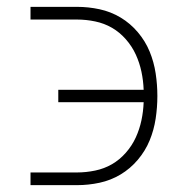

<svg xmlns="http://www.w3.org/2000/svg" viewBox="-20 -540 540 560"><path d="M69 0V-37H205Q231 -37 257.5 -42.5Q284 -48 306.5 -61Q329 -74 347 -94.5Q365 -115 376 -139Q387 -163 392.5 -189Q398 -215 399 -242H150V-278H399Q398 -305 392.5 -331Q387 -357 376 -381Q365 -405 347 -425.5Q329 -446 306.5 -459Q284 -472 257.5 -477.5Q231 -483 205 -483H69V-520H205Q238 -520 270.5 -513Q303 -506 331.5 -489Q360 -472 382 -446Q404 -420 416.5 -389.5Q429 -359 434 -326Q439 -293 439 -260Q439 -227 434 -194Q429 -161 416.5 -130.5Q404 -100 382 -74Q360 -48 331.5 -31Q303 -14 270.5 -7Q238 0 205 0Z"/></svg>

Font: Iosevka Term Curly Extralight
Style: Regular
Weight: 200
Designer: Belleve Invis
Foundry: Belleve Invis
Version: Version 32.3.0